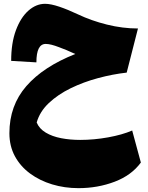

<svg xmlns="http://www.w3.org/2000/svg" viewBox="-20 -623 775 1007"><path d="M38.6 -303.7Q38.6 -397.5 63.5 -464.4Q88.4 -531.2 128.9 -567.1Q169.4 -603 216.3 -603Q246.1 -603 291 -587.9Q335.9 -572.8 389.6 -547.4Q458.5 -514.6 540.8 -494.1Q623 -473.6 703.6 -473.6L644.5 -242.2Q570.8 -233.9 494.4 -213.4Q418 -192.9 350.8 -160.2Q283.7 -127.4 236.1 -82.5Q188.5 -37.6 172.4 19.5Q186 52.2 220 72.5Q253.9 92.8 300.8 101.8Q347.7 110.8 400.4 110.8Q473.1 110.8 547.1 97.4Q621.1 84 673.3 61.5L718.8 229.5Q669.9 296.4 581.3 330.1Q492.7 363.8 391.6 363.8Q318.8 363.8 253.4 344Q188 324.2 137.5 286.9Q86.9 249.5 58.1 196.3Q29.3 143.1 29.3 75.7Q29.3 -69.3 118.2 -171.4Q207 -273.4 375 -339.8Q350.6 -351.1 329.1 -360.1Q307.6 -369.1 289.6 -375.5Q268.1 -383.8 250.7 -388.2Q233.4 -392.6 219.7 -392.6Q170.9 -392.6 170.9 -295.9Z"/></svg>

Font: Pinar-FD Black
Style: Regular
Weight: 900
Designer: Amin Abedi
Version: Version 3.000